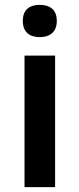

<svg xmlns="http://www.w3.org/2000/svg" viewBox="-20 -771 327 791"><path d="M144 -751C105 -751 74 -734 74 -685C74 -636 105 -618 144 -618C182 -618 214 -636 214 -685C214 -734 182 -751 144 -751ZM207 -542H81V0H207Z"/></svg>

Font: Noto Sans Bamum SemiBold
Style: Regular
Weight: 600
Designer: Monotype Design Team
Foundry: Monotype Imaging Inc.
Version: Version 2.002